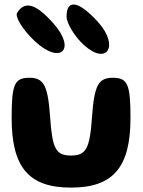

<svg xmlns="http://www.w3.org/2000/svg" viewBox="-20 -904 649 874"><path d="M33 -367C33 -142 111 -50 303 -50C495 -50 574 -142 574 -367C574 -521 561 -550 493 -550C428 -550 409 -515 399 -373C389 -227 372 -196 303 -196C234 -196 218 -227 208 -373C198 -515 179 -550 114 -550C46 -550 33 -521 33 -367ZM283 -829C283 -798 320 -737 362 -699C468 -603 524 -696 426 -804C339 -900 283 -910 283 -829ZM58 -846C47 -828 83 -769 137 -718C256 -606 330 -679 221 -800C142 -888 93 -901 58 -846Z"/></svg>

Font: Hussar Skorodowane
Style: Bold
Weight: 700
Foundry: Cannot Into Space Fonts
Version: Version 0.892